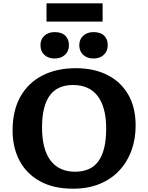

<svg xmlns="http://www.w3.org/2000/svg" viewBox="-20 -1126 894 1160"><path d="M421 14Q302.5 14 221 -31.3Q139.5 -76.5 97.7 -156Q56 -235.5 56 -338Q56 -457.5 103 -541.5Q150 -625.5 236 -669.8Q322 -714 438.5 -714Q547.5 -714 628.8 -673Q710 -632 754.8 -554.5Q799.5 -477 799.5 -367Q799.5 -286 774.3 -216.5Q749 -147 700.5 -95.3Q652 -43.5 581.8 -14.8Q511.5 14 421 14ZM433.5 -88.5Q479 -88.5 514 -103.3Q549 -118 572.7 -149.5Q596.5 -181 609 -230.5Q621.5 -280 621.5 -349Q621.5 -415.5 608 -465Q594.5 -514.5 569 -547.2Q543.5 -580 506.5 -596.2Q469.5 -612.5 421.5 -612.5Q376 -612.5 341 -597.5Q306 -582.5 282.3 -551.2Q258.5 -520 246.3 -471.5Q234 -423 234 -356.5Q234 -290 247 -239.8Q260 -189.5 285.5 -156Q311 -122.5 348.3 -105.5Q385.5 -88.5 433.5 -88.5ZM544.5 -772.5Q507 -772.5 483 -794.3Q459 -816 459 -853Q459 -888.5 483 -910.3Q507 -932 544.5 -932Q587.5 -932 609.3 -910.5Q631 -889 631 -853Q631 -816.5 606.8 -794.5Q582.5 -772.5 544.5 -772.5ZM310 -772.5Q272 -772.5 248.2 -794.3Q224.5 -816 224.5 -853Q224.5 -888.5 248.2 -910.3Q272 -932 310 -932Q352.5 -932 374.5 -910.5Q396.5 -889 396.5 -853Q396.5 -816.5 372.3 -794.5Q348 -772.5 310 -772.5ZM261 -995.5V-1106H600V-995.5Z"/></svg>

Font: Literata Variable Black
Style: Regular
Weight: 900
Designer: Latin by Veronika Burian and Jose Scaglione. Greek by Irene Vlachou. Cyrillic by Vera Evstafieva.
Foundry: TypeTogether
Version: Version 3.021